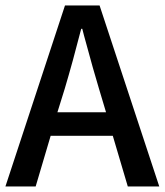

<svg xmlns="http://www.w3.org/2000/svg" viewBox="-22 -674 596 694"><path d="M-2.4 0 212.9 -654.3H337.9L553.7 0H439.9L385.7 -183.1H161.1L106.9 0ZM271.5 -569.8Q241.2 -451.2 211.9 -353L185.5 -268.1H361.3L335.9 -353Q317.9 -411.6 281.7 -545.4L275.4 -569.8Z"/></svg>

Font: Varta
Style: Bold
Weight: 700
Designer: Joana Correia, Viktoriya Grabowska, Eben Sorkin
Foundry: Sorkin Type
Version: Version 1.002; ttfautohint (v1.3) -l 8 -r 24 -G 200 -x 12 -H